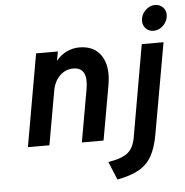

<svg xmlns="http://www.w3.org/2000/svg" viewBox="-61 -779 1017 1058"><g transform="rotate(-5 447.5 -250.0)"><path d="M69.5 0 159.5 -511H280L270.5 -459.5Q294 -490 328 -506.5Q362 -523 399 -523Q482.5 -523 521 -463.2Q559.5 -403.5 541.5 -301.5L488 0H368L419 -288.5Q440.5 -410 356 -410Q313 -410 281.5 -379.2Q250 -348.5 241 -296.5L188.5 0ZM815.5 -578.5Q790 -578.5 773.2 -595.8Q756.5 -613 756.5 -637.5Q756.5 -670 780.5 -694.8Q804.5 -719.5 834.5 -719.5Q861 -719.5 878 -702.8Q895 -686 895 -661Q895 -628 871 -603.2Q847 -578.5 815.5 -578.5ZM545.5 220.5 504 120Q580.5 108 612.8 81.2Q645 54.5 654.5 0.5L744 -511H864.5L775.5 -9.5Q762.5 64.5 736.8 110Q711 155.5 665 181.2Q619 207 545.5 220.5Z"/></g></svg>

Font: Overpass
Style: Bold Italic
Weight: 700
Italic angle: -10°
Designer: Delve Withrington, Dave Bailey, Thomas Jockin
Foundry: Delve Fonts LLC
Version: Version 4.000; ttfautohint (v1.8.3)